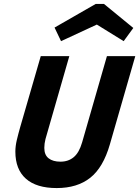

<svg xmlns="http://www.w3.org/2000/svg" viewBox="-20 -940 707 975"><path d="M397 -217 523 -655H667L538 -207Q504 -89 438 -37Q372 15 268 15Q165 15 111.5 -32.5Q58 -80 58 -170Q58 -198 65.5 -229.5Q73 -261 83 -296L187 -655H332L211 -234Q208 -222 206.5 -211Q205 -200 205 -189Q205 -153 227 -136Q249 -119 287 -119Q327 -119 354.5 -142Q382 -165 397 -217ZM257 -800 466 -920H495L482 -820L290 -731ZM657 -798 608 -731 464 -820 479 -920H508Z"/></svg>

Font: Intel One Mono Light
Style: Italic
Weight: 300
Italic angle: -16°
Monospace: yes
Designer: Fred Shallcrass
Foundry: Frere-Jones Type LLC
Version: Version 1.004